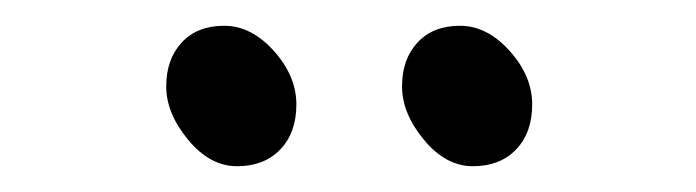

<svg xmlns="http://www.w3.org/2000/svg" viewBox="-20 -721 540 149"><path d="M210 -640Q210 -618 197.5 -605Q185 -592 164 -592Q143 -592 126 -612.5Q109 -633 109 -654Q109 -675 121 -688Q133 -701 154 -701Q175 -701 192.5 -681.5Q210 -662 210 -640ZM393 -640Q393 -618 380.5 -605Q368 -592 347 -592Q326 -592 309 -612.5Q292 -633 292 -654Q292 -675 304 -688Q316 -701 337 -701Q358 -701 375.5 -681.5Q393 -662 393 -640Z"/></svg>

Font: LXGW WenKai Lite
Style: Regular
Weight: 400
Designer: LXGW / Fontworks Inc.
Foundry: LXGW / Fontworks Inc.
Version: Version 1.511; March 25, 2025